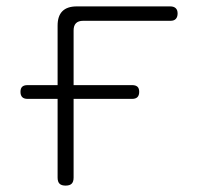

<svg xmlns="http://www.w3.org/2000/svg" viewBox="-20 -570 640 600"><path d="M185 10Q172 10 166 4Q160 -2 160 -15V-261H66Q55 -261 49.5 -266.5Q44 -272 44 -283Q44 -294 49.5 -299Q55 -304 66 -304H160V-490Q160 -520 175 -535Q190 -550 220 -550H512Q523 -550 529 -544.5Q535 -539 535 -528Q535 -517 529.5 -511Q524 -505 513 -505H240Q225 -505 217.5 -497.5Q210 -490 210 -475V-304H393Q404 -304 409.5 -299Q415 -294 415 -283Q415 -272 409.5 -266.5Q404 -261 393 -261H210V-15Q210 -2 204 4Q198 10 185 10Z"/></svg>

Font: Maple Mono Thin
Style: Regular
Weight: 250
Monospace: yes
Designer: subframe7536
Version: Version 7.000